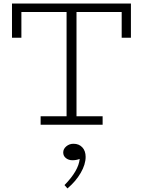

<svg xmlns="http://www.w3.org/2000/svg" viewBox="-20 -706 809 1087"><path d="M47.9 -686H721.2V-492.2H668.9V-638.2H413.1V-47.9H561V0H210V-47.9H356.9V-638.2H101.1V-492.2H47.9ZM396 107.9Q427.2 107.9 446 128.2Q464.8 148.4 464.8 182.1Q464.8 224.6 437 272.7Q409.2 320.8 361.8 360.8L345.2 341.8Q424.8 260.7 431.2 193.8Q412.1 201.2 390.1 201.2Q368.7 201.2 353.3 189.2Q337.9 177.2 337.9 157.2Q337.9 137.2 355.2 122.6Q372.6 107.9 396 107.9Z"/></svg>

Font: BioRhyme Light
Style: Regular
Weight: 300
Designer: Aoife Mooney
Foundry: Aoife Mooney Type
Version: Version 1.500;PS 001.500;hotconv 1.0.88;makeotf.lib2.5.64775